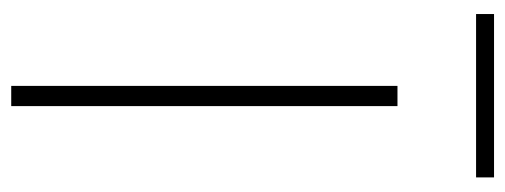

<svg xmlns="http://www.w3.org/2000/svg" viewBox="-299 -601 900 342"><g transform="rotate(90 151.0 -430.0)"><path d="M133 0V-688H169V0ZM5 -828V-860H296V-828Z"/></g></svg>

Font: Saira Expanded Thin
Style: Regular
Weight: 250
Width: 7
Designer: Hector Gatti with collaboration of the Omnibus-Type team
Foundry: Omnibus-Type
Version: Version 1.101